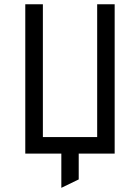

<svg xmlns="http://www.w3.org/2000/svg" viewBox="-20 -720 656 900"><path d="M98.5 0V-700H181V-77.5H435.5V-700H517.5V0ZM267.5 160.5V-56.5H349V121Z"/></svg>

Font: Overpass Mono
Style: Regular
Weight: 400
Designer: Delve Withrington, Dave Bailey
Foundry: Delve Fonts LLC
Version: Version 4.000